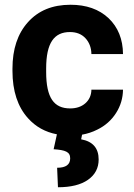

<svg xmlns="http://www.w3.org/2000/svg" viewBox="-20 -558 561 804"><path d="M273.9 -104C206.1 -104 173.3 -147.9 173.3 -256.8V-271.5C173.3 -378.9 207 -423.8 272.9 -423.8C299.8 -423.8 321.3 -415.5 337.4 -398.4C353.5 -381.3 362.3 -358.9 362.8 -331.5H495.1C494.6 -394 474.1 -444.3 434.6 -481.9C394.5 -519.5 341.3 -538.1 275.4 -538.1C199.7 -538.1 140.6 -513.7 97.2 -465.3C53.7 -417 32.2 -352.1 32.2 -270.5V-261.2C32.2 -176.8 54.2 -110.4 97.7 -62.5C129.4 -27.3 169.4 -4.9 218.3 4.4L204.6 66.9C253.4 70.3 273.9 77.6 273.9 105C273.9 131.3 255.9 144.5 219.2 144.5L222.7 226.1C276.9 226.1 318.8 215.8 348.6 194.8C378.4 173.8 393.1 145.5 393.1 109.9C393.1 62.5 368.7 34.2 319.8 25.4L323.7 5.9C345.7 2 367.2 -4.9 387.2 -15.1C420.4 -31.2 446.8 -54.7 465.8 -84.5C484.9 -114.3 494.6 -147 495.1 -182.6H362.8C362.3 -158.7 353.5 -139.6 337.4 -125.5C321.3 -111.3 299.8 -104 273.9 -104Z"/></svg>

Font: Roboto
Style: Bold
Weight: 700
Designer: Google
Version: Version 2.137; 2017